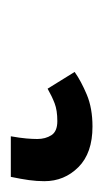

<svg xmlns="http://www.w3.org/2000/svg" viewBox="43 -63 191 355"><g transform="rotate(-90 138.5 114.5)"><path d="M82 190Q33 190 7 164Q-19 138 -19 101Q-19 87 -17 72.5Q-15 58 -11 39H64Q61 56 60 67.5Q59 79 59 88Q59 103 66 114Q73 125 92 125Q112 125 125 120Q138 115 152 107L183 157Q166 169 141 179.5Q116 190 82 190Z"/></g></svg>

Font: Fira Sans Variable
Style: Italic
Weight: 397
Italic angle: -8°
Designer: Carrois Corporate & Edenspiekermann AG
Foundry: Carrois Corporate GbR & Edenspiekermann AG
Version: Version 4.202